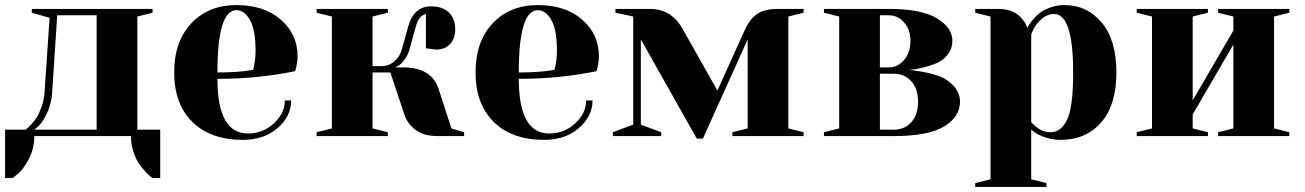

<svg xmlns="http://www.w3.org/2000/svg" viewBox="-30 -535 5130 755"><path d="M105 -25H350V-475H195L175 -170Q172 -126 154.5 -89.5Q137 -53 121 -39ZM95 -500H570V-485L510 -470V-25H600V165H570Q567 163 561 158.5Q555 154 540.5 138.5Q526 123 514.5 105.5Q503 88 494 59.5Q485 31 485 0H105Q105 49 83.5 90Q62 131 41 148L20 165H-10V-25H70Q73 -27 77.5 -30.5Q82 -34 94 -47Q106 -60 115.5 -75.5Q125 -91 134 -116.5Q143 -142 145 -170L165 -465L95 -485Z M825 -250Q865 -250 900 -252.5Q935 -255 950 -258L965 -260Q975 -295 975 -335Q975 -418 953 -456.5Q931 -495 900 -495Q825 -495 825 -250ZM925 15Q798 15 726.5 -55.5Q655 -126 655 -250Q655 -372 722.5 -443.5Q790 -515 900 -515Q1009 -515 1074.5 -457.5Q1140 -400 1140 -315Q1140 -299 1137.5 -284Q1135 -269 1133 -262L1130 -255Q985 -225 825 -225Q825 -10 945 -10Q1004 -10 1047 -50Q1090 -90 1090 -140H1115Q1115 -78 1061.5 -31.5Q1008 15 925 15Z M1525 -270H1555Q1667 -270 1695 -185L1745 -30L1795 -15V0H1690Q1637 0 1604.5 -24Q1572 -48 1560 -85L1505 -250H1435V-30L1495 -15V0H1215V-15L1275 -30V-470L1215 -485V-500H1495V-485L1435 -470V-275H1470Q1499 -275 1520.5 -293.5Q1542 -312 1550 -340L1575 -430Q1597 -510 1665 -510Q1710 -510 1735 -486Q1760 -462 1760 -420Q1760 -383 1739.5 -361.5Q1719 -340 1685 -340L1645 -345V-480Q1616 -473 1605 -430L1580 -340Q1573 -316 1559.5 -298.5Q1546 -281 1535 -276Z M2010 -250Q2050 -250 2085 -252.5Q2120 -255 2135 -258L2150 -260Q2160 -295 2160 -335Q2160 -418 2138 -456.5Q2116 -495 2085 -495Q2010 -495 2010 -250ZM2110 15Q1983 15 1911.5 -55.5Q1840 -126 1840 -250Q1840 -372 1907.5 -443.5Q1975 -515 2085 -515Q2194 -515 2259.5 -457.5Q2325 -400 2325 -315Q2325 -299 2322.5 -284Q2320 -269 2318 -262L2315 -255Q2170 -225 2010 -225Q2010 -10 2130 -10Q2189 -10 2232 -50Q2275 -90 2275 -140H2300Q2300 -78 2246.5 -31.5Q2193 15 2110 15Z M3030 -500H3130V-485L3070 -470V-30L3130 -15V0H2850V-15L2910 -30V-380L2734 10H2710L2490 -380V-45L2570 -15V0H2380V-15L2460 -45V-470L2390 -485V-500H2525Q2611 -500 2655 -420L2791 -179L2900 -420Q2919 -461 2948 -480.5Q2977 -500 3030 -500Z M3485 0H3210V-15L3270 -30V-470L3210 -485V-500H3465Q3593 -500 3654 -463Q3715 -426 3715 -375Q3715 -343 3695.5 -319Q3676 -295 3648 -284.5Q3620 -274 3592 -267.5Q3564 -261 3544 -260H3525Q3534 -260 3549 -259.5Q3564 -259 3601.5 -252Q3639 -245 3668 -233.5Q3697 -222 3721 -196Q3745 -170 3745 -135Q3745 -76 3683 -38Q3621 0 3485 0ZM3485 -245H3430V-25H3485Q3527 -25 3553.5 -54.5Q3580 -84 3580 -135Q3580 -186 3553.5 -215.5Q3527 -245 3485 -245ZM3465 -475H3430V-270H3465Q3500 -270 3525 -299Q3550 -328 3550 -375Q3550 -419 3525 -447Q3500 -475 3465 -475Z M4025 -400V-55Q4060 -15 4100 -15Q4143 -15 4166.5 -65Q4190 -115 4190 -250Q4190 -480 4115 -480Q4088 -480 4065.5 -460Q4043 -440 4034 -420ZM3865 170V-470L3805 -485V-500H3895Q3922 -500 3943.5 -492.5Q3965 -485 3977 -473.5Q3989 -462 3997 -451Q4005 -440 4007 -432L4010 -425Q4012 -429 4015 -435Q4018 -441 4030.5 -456.5Q4043 -472 4058.5 -484Q4074 -496 4100 -505.5Q4126 -515 4155 -515Q4245 -515 4302.5 -446Q4360 -377 4360 -250Q4360 -122 4300 -53.5Q4240 15 4140 15Q4109 15 4080 5Q4051 -5 4038 -15L4025 -25V170L4085 185V200H3805V185Z M4820 -470 4760 -485V-500H5040V-485L4980 -470V-30L5040 -15V0H4760V-15L4820 -30V-360L4660 -85V-30L4720 -15V0H4440V-15L4500 -30V-470L4440 -485V-500H4720V-485L4660 -470V-140L4820 -415Z"/></svg>

Font: Yeseva One
Style: Regular
Weight: 400
Designer: Jovanny Lemonad
Foundry: Jovanny Lemonad
Version: Version 2.000